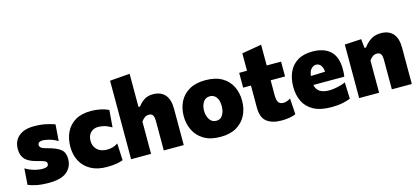

<svg xmlns="http://www.w3.org/2000/svg" viewBox="-61 -1234 3784 1733"><g transform="rotate(-15 1831.5 -367.0)"><path d="M225.5 14.5Q163 14.5 115.2 5Q67.5 -4.5 36 -18.5L47 -170Q79.5 -148.5 124 -135.5Q168.5 -122.5 207 -122.5Q231.5 -122.5 246.5 -129.8Q261.5 -137 261.5 -157Q261.5 -174.5 241.8 -183.2Q222 -192 171 -204.5Q99.5 -222.5 67 -256.8Q34.5 -291 34.5 -351.5Q34.5 -428 85.2 -471.2Q136 -514.5 228 -514.5Q289.5 -514.5 340.5 -503.5Q391.5 -492.5 421.5 -480.5L410 -327Q387 -342 360 -351.8Q333 -361.5 308.8 -366.2Q284.5 -371 270 -371Q250.5 -371 238.2 -363.2Q226 -355.5 226 -339.5Q226 -323.5 239.2 -312.8Q252.5 -302 295.5 -291Q380.5 -269 415.8 -239.2Q451 -209.5 451 -150.5Q451 -76.5 398 -31Q345 14.5 225.5 14.5Z M770.5 11.5Q683 11.5 622.2 -22Q561.5 -55.5 529.8 -114Q498 -172.5 498 -249Q498 -325.5 526.8 -385.5Q555.5 -445.5 613.8 -480Q672 -514.5 760.5 -514.5Q805.5 -514.5 849.5 -505.2Q893.5 -496 924.5 -479.5L911.5 -321Q868.5 -345.5 838 -352Q807.5 -358.5 787.5 -358.5Q742.5 -358.5 715.2 -330.2Q688 -302 688 -254.5Q688 -203 721.2 -171.2Q754.5 -139.5 815 -139.5Q869.5 -139.5 915 -169.5L922.5 -11Q895.5 -1 859 5.2Q822.5 11.5 770.5 11.5Z M999 0V-733.5L1185.5 -748V-438.5H1200.5Q1223 -470.5 1256.8 -493Q1290.5 -515.5 1339 -515.5Q1412 -515.5 1451.5 -471.5Q1491 -427.5 1491 -339V0H1304.5V-276Q1304.5 -311 1294 -328.8Q1283.5 -346.5 1256 -346.5Q1233.5 -346.5 1216 -333.2Q1198.5 -320 1185.5 -301V0Z M1833.5 14.5Q1737.5 14.5 1676.8 -22.8Q1616 -60 1587 -120.5Q1558 -181 1558 -251Q1558 -326 1588 -385.8Q1618 -445.5 1678.2 -480.5Q1738.5 -515.5 1829.5 -515.5Q1923 -515.5 1983.8 -480.2Q2044.5 -445 2074 -385Q2103.5 -325 2103.5 -251Q2103.5 -175 2072.5 -114.8Q2041.5 -54.5 1981.5 -20Q1921.5 14.5 1833.5 14.5ZM1833 -135.5Q1874 -135.5 1893.8 -170.5Q1913.5 -205.5 1913.5 -251Q1913.5 -306.5 1890.8 -335.8Q1868 -365 1832 -365Q1791.5 -365 1769.8 -332.5Q1748 -300 1748 -251Q1748 -205.5 1769.8 -170.5Q1791.5 -135.5 1833 -135.5Z M2403.5 14.5Q2316 14.5 2266 -23.8Q2216 -62 2216 -157V-362H2143V-500.5H2216V-663L2400 -694.5V-500.5H2534.5V-362H2400V-219.5Q2400 -178.5 2413.2 -157Q2426.5 -135.5 2459.5 -135.5Q2473.5 -135.5 2491 -140.8Q2508.5 -146 2526.5 -158L2536 -9.5Q2514.5 2.5 2477 8.5Q2439.5 14.5 2403.5 14.5Z M2868 14.5Q2767 14.5 2703.8 -19.5Q2640.5 -53.5 2611 -113.2Q2581.5 -173 2581.5 -251Q2581.5 -328.5 2608.5 -388.2Q2635.5 -448 2690.8 -481.8Q2746 -515.5 2830 -515.5Q2937 -515.5 2996.2 -460.8Q3055.5 -406 3055.5 -289.5Q3055.5 -268.5 3054.2 -252.8Q3053 -237 3050.5 -221.5H2761.5Q2768.5 -180.5 2799.8 -158.8Q2831 -137 2891.5 -137Q2918 -137 2962 -145.5Q3006 -154 3041.5 -171L3047.5 -16.5Q3018 -4 2973 5.2Q2928 14.5 2868 14.5ZM2832 -392Q2805.5 -392 2785.5 -370Q2765.5 -348 2761 -305.5L2894 -309.5Q2892.5 -347.5 2875.2 -369.8Q2858 -392 2832 -392Z M3130 0V-500.5L3285.5 -509L3293.5 -425.5H3308.5Q3335 -463.5 3374.5 -489.5Q3414 -515.5 3470 -515.5Q3543 -515.5 3582.5 -471.5Q3622 -427.5 3622 -339V0H3435.5V-276Q3435.5 -311 3425 -328.8Q3414.5 -346.5 3387 -346.5Q3364.5 -346.5 3347 -333.2Q3329.5 -320 3316.5 -301V0Z"/></g></svg>

Font: Commissioner ExtraBold
Style: Regular
Weight: 800
Designer: Kostas Bartsokas
Foundry: Kostas Bartsokas
Version: Version 1.000; ttfautohint (v1.8.3)